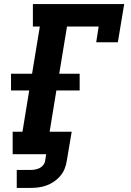

<svg xmlns="http://www.w3.org/2000/svg" viewBox="-20 -755 640 940"><path d="M62 165V77H129Q140 77 151.5 75Q163 73 173.5 68Q184 63 191.5 53.5Q199 44 201 32L206 0H42V-110H90L123 -312H34V-394H137L175 -625H141V-735H588L557 -548H451L463 -625H308L270 -394H370V-312H256L223 -110H331L307 32Q304 52 296.5 71Q289 90 275.5 106Q262 122 244.5 134Q227 146 207.5 153Q188 160 168.5 162.5Q149 165 129 165Z"/></svg>

Font: Iosevka Slab XBdEx
Style: Italic
Weight: 800
Width: 7
Italic angle: -9°
Monospace: yes
Designer: Belleve Invis
Foundry: Belleve Invis
Version: Version 11.1.1; ttfautohint (v1.8.3)